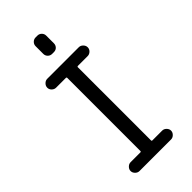

<svg xmlns="http://www.w3.org/2000/svg" viewBox="-287 -1007 1075 1075"><g transform="rotate(-45 250.0 -470.0)"><path d="M243.2 -940.4H256.8Q271.5 -940.4 281.7 -930.2Q292 -919.9 292 -905.3V-844.7Q292 -830.1 282.2 -819.8Q272.5 -809.6 256.8 -809.6H243.2Q228.5 -809.6 218.3 -819.8Q208 -830.1 208 -844.7V-905.3Q208 -919.9 218.3 -930.2Q228.5 -940.4 243.2 -940.4ZM203.1 -70.3Q208 -70.3 208 -75.2V-655.3Q208 -660.2 203.1 -660.2H125Q111.3 -660.2 100.6 -670.4Q89.8 -680.7 89.8 -694.8Q89.8 -709 100.6 -719.7Q111.3 -730.5 125 -730.5H375Q388.7 -730.5 399.4 -719.7Q410.2 -709 410.2 -694.8Q410.2 -680.7 399.4 -670.4Q388.7 -660.2 375 -660.2H296.9Q292 -660.2 292 -655.3V-75.2Q292 -70.3 296.9 -70.3H375Q388.7 -70.3 399.4 -59.6Q410.2 -48.8 410.2 -35.2Q410.2 -21.5 399.4 -10.7Q388.7 0 375 0H125Q111.3 0 100.6 -10.7Q89.8 -21.5 89.8 -35.2Q89.8 -48.8 100.6 -59.6Q111.3 -70.3 125 -70.3Z"/></g></svg>

Font: Rounded-L Mgen+ 2m regular
Style: Regular
Weight: 400
Designer: [Source Han Sans]
Ryoko NISHIZUKA  (kana & ideographs); Paul D. Hunt (Latin, Greek & Cyrillic); Wenlong ZHANG  (bopomofo
Version: Version 1.059.20150602